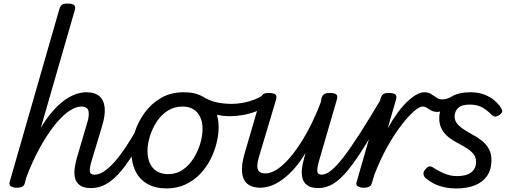

<svg xmlns="http://www.w3.org/2000/svg" viewBox="-20 -1035 2846 1074"><path d="M489 17Q448 17 427 1.5Q406 -14 400 -38Q394 -62 397.5 -90.5Q401 -119 408 -145L467 -346Q480 -384 475.5 -411.5Q471 -439 435 -439Q401 -439 361 -410Q321 -381 280 -328Q239 -275 199.5 -202.5Q160 -130 127 -42L119 -11Q116 2 105.5 8.5Q95 15 73 15Q56 15 42.5 8Q29 1 34 -17L312 -984Q318 -1003 327.5 -1009Q337 -1015 357 -1015Q387 -1015 395.5 -1006Q404 -997 398 -977L208 -319Q237 -368 268.5 -405.5Q300 -443 333 -468.5Q366 -494 399 -506.5Q432 -519 465 -519Q509 -519 535 -497.5Q561 -476 565.5 -433.5Q570 -391 550 -326L496 -147Q480 -96 482.5 -77Q485 -58 507 -58Q521 -58 528 -46.5Q535 -35 533.5 -20.5Q532 -6 521 5.5Q510 17 489 17Z M490 17Q476 17 469.5 5.5Q463 -6 464.5 -20.5Q466 -35 477 -46.5Q488 -58 509 -58Q534 -58 562 -76.5Q590 -95 619.5 -128Q649 -161 680 -207Q711 -253 743 -309Q750 -322 764 -320.5Q778 -319 787 -309Q796 -299 789 -286Q749 -210 712 -153Q675 -96 639.5 -58.5Q604 -21 567.5 -2Q531 17 490 17Z M911 19Q848 19 804 -6.5Q760 -32 737.5 -78.5Q715 -125 715 -184Q715 -238 734 -296.5Q753 -355 790 -405.5Q827 -456 881.5 -487.5Q936 -519 1009 -519Q1071 -519 1114.5 -494.5Q1158 -470 1180.5 -425.5Q1203 -381 1203 -323Q1203 -282 1191.5 -235Q1180 -188 1157 -143Q1134 -98 1099 -61.5Q1064 -25 1017 -3Q970 19 911 19ZM920 -61Q967 -61 1002.5 -85.5Q1038 -110 1062.5 -149Q1087 -188 1100 -231.5Q1113 -275 1113 -314Q1113 -354 1099 -382Q1085 -410 1060.5 -424.5Q1036 -439 1002 -439Q954 -439 917 -415Q880 -391 855.5 -352.5Q831 -314 818 -271Q805 -228 805 -190Q805 -150 819 -120.5Q833 -91 859 -76Q885 -61 920 -61Z M1267 -385Q1224 -385 1181.5 -395.5Q1139 -406 1087 -439Q1077 -445 1076 -456.5Q1075 -468 1080.5 -479Q1086 -490 1095.5 -495Q1105 -500 1115 -494Q1153 -471 1192 -462.5Q1231 -454 1278 -454Q1307 -454 1339.5 -460Q1372 -466 1403 -478Q1434 -490 1456 -507Q1466 -516 1476 -512Q1486 -508 1492 -497Q1498 -486 1497 -473.5Q1496 -461 1485 -453Q1451 -427 1412 -412Q1373 -397 1335.5 -391Q1298 -385 1267 -385Z M1435 15Q1390 15 1364 -6.5Q1338 -28 1334 -71.5Q1330 -115 1349 -179L1438 -484Q1444 -503 1453.5 -509Q1463 -515 1482 -515Q1512 -515 1521 -506Q1530 -497 1524 -477L1429 -159Q1421 -134 1419.5 -112Q1418 -90 1428 -77.5Q1438 -65 1465 -65Q1500 -65 1540 -94.5Q1580 -124 1621 -177Q1662 -230 1701.5 -302.5Q1741 -375 1774 -462L1778 -484Q1784 -503 1794 -509Q1804 -515 1823 -515Q1853 -515 1862 -506Q1871 -497 1864 -477L1768 -147Q1753 -96 1755 -77Q1757 -58 1779 -58Q1793 -58 1800 -46.5Q1807 -35 1805.5 -20.5Q1804 -6 1793 5.5Q1782 17 1761 17Q1720 17 1699 1.5Q1678 -14 1672 -38Q1666 -62 1669 -90.5Q1672 -119 1680 -145L1689 -180Q1661 -132 1629.5 -96Q1598 -60 1565.5 -35Q1533 -10 1500 2.5Q1467 15 1435 15Z M1761 17Q1747 17 1740.5 5.5Q1734 -6 1735.5 -20.5Q1737 -35 1748 -46.5Q1759 -58 1780 -58Q1803 -58 1832.5 -81.5Q1862 -105 1901.5 -156Q1941 -207 1994.5 -290.5Q2048 -374 2119 -494Q2127 -508 2141.5 -506.5Q2156 -505 2165.5 -494.5Q2175 -484 2167 -471Q2088 -328 2030 -233.5Q1972 -139 1927 -84Q1882 -29 1842.5 -6Q1803 17 1761 17Z M2013 15Q1996 15 1982.5 8Q1969 1 1975 -17L2109 -484Q2115 -503 2124.5 -509Q2134 -515 2153 -515Q2183 -515 2192 -506Q2201 -497 2195 -477L2149 -318Q2177 -367 2204.5 -404.5Q2232 -442 2259 -467.5Q2286 -493 2310 -506Q2334 -519 2354 -519Q2373 -519 2380.5 -507Q2388 -495 2386.5 -479Q2385 -463 2374 -451Q2363 -439 2344 -439Q2326 -439 2295 -412Q2264 -385 2225 -334.5Q2186 -284 2147 -214.5Q2108 -145 2075 -60L2060 -11Q2057 2 2046.5 8.5Q2036 15 2013 15Z M2427 -409Q2407 -409 2393 -416.5Q2379 -424 2368 -431.5Q2357 -439 2345 -439Q2326 -439 2318 -451Q2310 -463 2311.5 -479Q2313 -495 2324 -507Q2335 -519 2353 -519Q2375 -519 2391.5 -509Q2408 -499 2422 -489Q2436 -479 2453 -479Q2466 -479 2477 -482Q2488 -485 2511 -496Q2525 -503 2535.5 -496Q2546 -489 2548.5 -477Q2551 -465 2538 -455Q2518 -441 2495.5 -430.5Q2473 -420 2454 -414.5Q2435 -409 2427 -409Z M2535 19Q2492 19 2459.5 11Q2427 3 2403 -10Q2379 -23 2361 -39Q2351 -47 2349 -60Q2347 -73 2357 -85Q2368 -99 2378 -103Q2388 -107 2401 -99Q2433 -78 2466.5 -64Q2500 -50 2535 -50Q2571 -50 2594.5 -59Q2618 -68 2630.5 -86Q2643 -104 2643 -130Q2643 -156 2628 -174Q2613 -192 2590 -206.5Q2567 -221 2540 -235Q2513 -249 2490 -267Q2467 -285 2452 -311Q2437 -337 2437 -374Q2437 -411 2455 -444Q2473 -477 2511.5 -498Q2550 -519 2611 -519Q2655 -519 2689 -506Q2723 -493 2746 -473Q2769 -453 2781 -434Q2788 -423 2789.5 -414Q2791 -405 2774 -392Q2761 -383 2751 -383Q2741 -383 2731 -392Q2707 -417 2678.5 -433.5Q2650 -450 2608 -450Q2562 -450 2542.5 -431Q2523 -412 2523 -383Q2523 -360 2538 -342.5Q2553 -325 2576 -310Q2599 -295 2626 -280.5Q2653 -266 2676 -247.5Q2699 -229 2714 -203Q2729 -177 2729 -140Q2729 -85 2703.5 -49.5Q2678 -14 2634 2.5Q2590 19 2535 19Z"/></svg>

Font: Playwrite AU NSW
Style: Regular
Weight: 400
Designer: Veronika Burian, José Scaglione
Foundry: TypeTogether
Version: Version 1.002